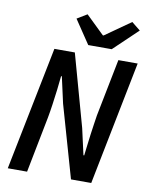

<svg xmlns="http://www.w3.org/2000/svg" viewBox="-93 -931 787 999"><g transform="rotate(10 300.0 -431.0)"><path d="M18 0 149 -654H257L363 -273L394 -135H398Q401 -159 404.5 -189Q408 -219 412 -249Q416 -279 420 -305Q424 -331 427 -351L487 -654H589L459 0H352L243 -381L212 -520H208Q205 -486 200 -446Q195 -406 189.5 -367Q184 -328 178 -296L120 0ZM319 -704 235 -829 288 -861 385 -767H389L524 -862L570 -825L443 -704Z"/></g></svg>

Font: Source Code Pro SemiBold
Style: Italic
Weight: 600
Italic angle: -11°
Monospace: yes
Designer: Paul D. Hunt, Teo Tuominen
Foundry: Adobe Systems Incorporated
Version: Version 1.016;hotconv 1.0.116;makeotfexe 2.5.65601